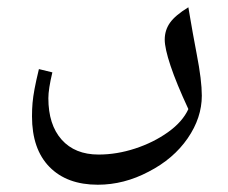

<svg xmlns="http://www.w3.org/2000/svg" viewBox="-20 -381 626 528"><path d="M249 127Q164 127 116 78Q68 29 68 -61Q68 -81 69.5 -98Q71 -115 75 -136.5Q79 -158 87 -191L124 -182Q113 -136 113 -111Q113 -38 149.5 3Q186 44 251 44Q301 44 351.5 27.5Q402 11 442 -17.5Q482 -46 498 -81Q465 -152 449 -200Q433 -248 433 -272Q433 -298 447.5 -318.5Q462 -339 498 -361Q500 -350 503 -331.5Q506 -313 510.5 -288.5Q515 -264 521 -232Q528 -196 531.5 -167.5Q535 -139 535 -118Q535 -57 496 -0.5Q457 56 389 91Q355 109 320 118Q285 127 249 127Z"/></svg>

Font: Noto Naskh Arabic UI
Style: Regular
Weight: 400
Designer: Monotype Design Team, David Williams, Mohamad Dakak and Nizar Qandah
Foundry: Monotype Imaging Inc.
Version: Version 2.014